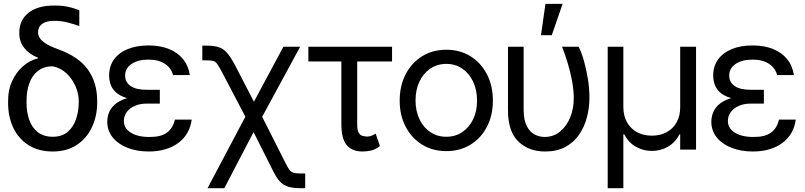

<svg xmlns="http://www.w3.org/2000/svg" viewBox="-20 -784 4218 1006"><path d="M81.1 -610.4Q80.6 -678.2 129.2 -716.8Q177.7 -755.4 264.6 -754.9Q289.6 -755.4 311 -752.7Q332.5 -750 353 -744.4Q373.5 -738.8 395.5 -730.5V-647.5Q373.5 -655.8 337.2 -665.5Q300.8 -675.3 263.7 -674.8Q222.7 -675.3 200.7 -658.7Q178.7 -642.1 179.7 -613.3Q179.2 -601.6 187 -587.2Q194.8 -572.8 218 -557.1Q241.2 -541.5 286.1 -525.4Q391.6 -487.3 440.2 -419.9Q488.8 -352.5 489.3 -255.9V-246.1Q488.8 -173.8 460.9 -115.7Q433.1 -57.6 381.1 -23.9Q329.1 9.8 256.8 9.8Q181.6 9.8 128.9 -23.9Q76.2 -57.6 49.1 -115.7Q22 -173.8 22.5 -246.1V-255.9Q22 -312 43.2 -358.6Q64.5 -405.3 100.3 -436.8Q136.2 -468.3 179.7 -478.5V-481.4Q133.3 -499.5 106.9 -533Q80.6 -566.4 81.1 -610.4ZM119.1 -255.9V-246.1Q118.7 -197.8 132.8 -157Q147 -116.2 177.7 -91.8Q208.5 -67.4 256.8 -67.4Q303.2 -67.4 333 -91.8Q362.8 -116.2 377.4 -157Q392.1 -197.8 392.6 -246.1V-255.9Q392.1 -294.9 375.2 -333.3Q358.4 -371.6 328.1 -399.9Q297.9 -428.2 256.8 -436.5Q208.5 -436.5 177.7 -411.6Q147 -386.7 132.8 -345.5Q118.7 -304.2 119.1 -255.9Z M744.1 -281.2H817.4V-241.2H752Q714.4 -241.7 686.5 -229.5Q658.7 -217.3 643.8 -196.5Q628.9 -175.8 628.9 -150.4Q628.4 -112.3 665.3 -89.1Q702.1 -65.9 763.7 -66.4Q822.3 -65.9 854 -88.6Q885.7 -111.3 896.5 -157.2H984.4Q979.5 -119.1 961.9 -88.4Q944.3 -57.6 915 -35.6Q885.7 -13.7 846.7 -2Q807.6 9.8 759.8 9.8Q696.8 9.8 647.5 -9.8Q598.1 -29.3 570.1 -64.5Q542 -99.6 542 -146.5Q542 -168 550 -191.2Q558.1 -214.4 579.8 -234.9Q601.6 -255.4 641.4 -268.3Q681.2 -281.2 744.1 -281.2ZM817.4 -258.8H744.1Q682.1 -258.8 644 -270.5Q606 -282.2 585.9 -301.5Q565.9 -320.8 558.8 -343.5Q551.8 -366.2 551.8 -387.7Q551.8 -437.5 577.6 -472.9Q603.5 -508.3 649.9 -527.1Q696.3 -545.9 757.8 -545.9Q819.3 -545.9 865.2 -527.3Q911.1 -508.8 939.2 -474.1Q967.3 -439.5 974.6 -390.6H886.7Q877.9 -426.8 844.7 -449.2Q811.5 -471.7 757.8 -471.7Q702.1 -471.7 668.7 -448.5Q635.3 -425.3 635.7 -387.7Q635.3 -354 664.1 -333.5Q692.9 -313 752 -313.5H817.4Z M1067.4 202.1 1291 -220.7H1329.1L1477.5 73.2Q1489.3 97.2 1498.5 108.2Q1507.8 119.1 1521.2 122.1Q1534.7 125 1558.6 125H1579.1V202.1H1558.6Q1518.6 202.1 1492.4 195.1Q1466.3 188 1447.3 167.7Q1428.2 147.5 1409.2 108.4L1308.6 -91.8L1155.3 202.1ZM1278.3 -148.4 1141.6 -409.2Q1126.5 -437.5 1117.4 -449.7Q1108.4 -461.9 1096.7 -464.8Q1085 -467.8 1060.5 -467.8H1040V-544.9H1060.5Q1100.1 -544.9 1125 -537.1Q1149.9 -529.3 1168.9 -507.8Q1188 -486.3 1210 -445.3L1310.5 -251L1464.8 -539.1H1552.7L1340.8 -148.4Z M2034.2 -539.1V-461.9H1595.7V-539.1ZM1768.6 -539.1H1851.6V-130.9Q1851.6 -100.1 1860.1 -87.2Q1868.7 -74.2 1881.3 -71.5Q1894 -68.8 1905.3 -68.4Q1918 -68.8 1929.4 -74Q1940.9 -79.1 1948.2 -84L1970.7 -18.6Q1946.8 -0.5 1924.8 4.6Q1902.8 9.8 1879.9 9.8Q1825.2 9.8 1796.9 -23.4Q1768.6 -56.6 1768.6 -134.8Z M2318.4 7.8Q2247.1 7.8 2191.9 -26.1Q2136.7 -60.1 2105.5 -119.9Q2074.2 -179.7 2074.2 -256.8Q2074.2 -335 2105.5 -395Q2136.7 -455.1 2191.9 -489.3Q2247.1 -523.4 2318.4 -523.4Q2390.1 -523.4 2445.1 -489.3Q2500 -455.1 2531.2 -395Q2562.5 -335 2562.5 -256.8Q2562.5 -179.7 2531.5 -119.9Q2500.5 -60.1 2445.3 -26.1Q2390.1 7.8 2318.4 7.8ZM2318.4 -67.4Q2365.2 -67.4 2401.6 -91.6Q2438 -115.7 2458.7 -158.4Q2479.5 -201.2 2479.5 -256.8Q2479.5 -313.5 2458.7 -356.7Q2438 -399.9 2401.9 -424.6Q2365.7 -449.2 2318.4 -449.2Q2271 -449.2 2234.6 -424.6Q2198.2 -399.9 2177.7 -356.7Q2157.2 -313.5 2157.2 -256.8Q2157.7 -201.2 2178.2 -158.4Q2198.7 -115.7 2235.1 -91.6Q2271.5 -67.4 2318.4 -67.4Z M2641.6 -539.1H2723.6V-208Q2724.1 -155.3 2739.7 -124.3Q2755.4 -93.3 2780.5 -79.8Q2805.7 -66.4 2834 -66.4Q2878.9 -66.4 2913.3 -93.8Q2947.8 -121.1 2967.3 -168.2Q2986.8 -215.3 2986.3 -273.4Q2985.8 -314 2977.3 -360.1Q2968.8 -406.2 2954.8 -452.6Q2940.9 -499 2924.8 -539.1H3011.7Q3026.9 -509.8 3039.6 -465.3Q3052.2 -420.9 3060.3 -370.8Q3068.4 -320.8 3068.4 -273.4Q3068.4 -218.3 3054.7 -167.5Q3041 -116.7 3012.9 -76.7Q2984.9 -36.6 2940.9 -13.4Q2897 9.8 2835.9 9.8Q2750 9.8 2695.6 -43Q2641.1 -95.7 2641.6 -209ZM2814.5 -599.6 2837.9 -763.7H2927.7L2871.1 -599.6Z M3164.1 202.1V-539.1H3246.1V-220.7Q3246.6 -176.8 3265.1 -143.6Q3283.7 -110.4 3317.1 -91.8Q3350.6 -73.2 3395.5 -73.2Q3440.4 -73.2 3473.9 -91.8Q3507.3 -110.4 3525.6 -143.8Q3543.9 -177.2 3543.9 -220.7V-539.1H3627V0H3543.9V-80.1H3540Q3518.1 -37.1 3479.2 -15.1Q3440.4 6.8 3395.5 6.8Q3350.6 6.8 3311.8 -15.1Q3272.9 -37.1 3251 -80.1H3246.1V202.1Z M3909.2 -281.2H3982.4V-241.2H3917Q3879.4 -241.7 3851.6 -229.5Q3823.7 -217.3 3808.8 -196.5Q3793.9 -175.8 3793.9 -150.4Q3793.5 -112.3 3830.3 -89.1Q3867.2 -65.9 3928.7 -66.4Q3987.3 -65.9 4019 -88.6Q4050.8 -111.3 4061.5 -157.2H4149.4Q4144.5 -119.1 4127 -88.4Q4109.4 -57.6 4080.1 -35.6Q4050.8 -13.7 4011.7 -2Q3972.7 9.8 3924.8 9.8Q3861.8 9.8 3812.5 -9.8Q3763.2 -29.3 3735.1 -64.5Q3707 -99.6 3707 -146.5Q3707 -168 3715.1 -191.2Q3723.1 -214.4 3744.9 -234.9Q3766.6 -255.4 3806.4 -268.3Q3846.2 -281.2 3909.2 -281.2ZM3982.4 -258.8H3909.2Q3847.2 -258.8 3809.1 -270.5Q3771 -282.2 3751 -301.5Q3731 -320.8 3723.9 -343.5Q3716.8 -366.2 3716.8 -387.7Q3716.8 -437.5 3742.7 -472.9Q3768.6 -508.3 3814.9 -527.1Q3861.3 -545.9 3922.9 -545.9Q3984.4 -545.9 4030.3 -527.3Q4076.2 -508.8 4104.2 -474.1Q4132.3 -439.5 4139.6 -390.6H4051.8Q4043 -426.8 4009.8 -449.2Q3976.6 -471.7 3922.9 -471.7Q3867.2 -471.7 3833.7 -448.5Q3800.3 -425.3 3800.8 -387.7Q3800.3 -354 3829.1 -333.5Q3857.9 -313 3917 -313.5H3982.4Z"/></svg>

Font: Inter Display V
Style: Regular
Weight: 400
Designer: Rasmus Andersson
Foundry: rsms
Version: Version 3.015;git-src